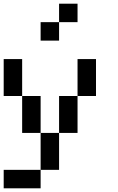

<svg xmlns="http://www.w3.org/2000/svg" viewBox="-20 -920 640 1040"><path d="M0 100V0H200V100ZM0 -400V-600H100V-400ZM200 -200H100V-400H200ZM200 0V-200H300V0ZM200 -700V-800H300V-700ZM400 -200H300V-400H400ZM400 -400V-600H500V-400ZM400 -900V-800H300V-900Z"/></svg>

Font: Galmuri9 Regular
Style: Regular
Weight: 400
Designer: Lee Minseo (quiple)
Version: Version 2.399;hotconv 1.1.1;makeotfexe 2.6.0 DEVELOPMENT